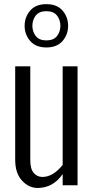

<svg xmlns="http://www.w3.org/2000/svg" viewBox="-20 -911 476 944"><path d="M155.8 -834.5Q139.2 -813 139.2 -784.2Q139.2 -755.4 155.8 -733.9Q172.4 -712.4 208 -712.4Q243.7 -712.4 260.3 -733.9Q276.9 -755.4 276.9 -784.2Q276.9 -813 260.3 -834.5Q243.7 -856 208 -856Q172.4 -856 155.8 -834.5ZM128.4 -858.9Q155.8 -890.6 208 -890.6Q260.3 -890.6 287.6 -858.9Q314.9 -827.1 314.9 -784.2Q314.9 -741.2 287.6 -709.5Q260.3 -677.7 208 -677.7Q155.8 -677.7 128.4 -709.5Q101.1 -741.2 101.1 -784.2Q101.1 -827.1 128.4 -858.9ZM164.1 13.2Q121.1 12.7 87.9 -23.4Q54.7 -59.6 54.7 -125.5V-585H128.9V-124Q128.9 -80.1 146 -60.5Q163.1 -41 188.5 -41Q240.7 -41 288.1 -100.1V-585H361.3V0H288.1V-55.2Q241.2 13.2 164.1 13.2Z"/></svg>

Font: Oswald-Light
Style: Light
Weight: 300
Designer: vernon adams
Foundry: vernon adams
Version: Version ; ttfautohint (v0.92.18-e454-dirty) -l 8 -r 50 -G 20